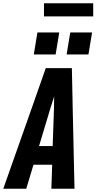

<svg xmlns="http://www.w3.org/2000/svg" viewBox="-43 -1150 588 1170"><path d="M-23 0 150 -490 236 -735H395L400 -490L411 0H270L275 -146H161L117 0ZM278 -260 286 -490Q286 -508 286.5 -526Q287 -544 287 -562Q281 -544 275.5 -526Q270 -508 264 -490L195 -260ZM496 -818H363L385 -952H518ZM296 -818H163L185 -952H318ZM225 -1050V-1130H525V-1050Z"/></svg>

Font: Iosevka SS04 Heavy Oblique
Style: Regular
Weight: 900
Italic angle: -9°
Monospace: yes
Designer: Belleve Invis
Foundry: Belleve Invis
Version: Version 19.0.0; ttfautohint (v1.8.4)